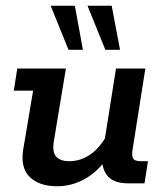

<svg xmlns="http://www.w3.org/2000/svg" viewBox="-20 -637 570 667"><path d="M178 10Q116 10 83 -22.5Q50 -55 61 -120L95 -322H28L40 -399H209L167 -146Q161 -109 175 -93Q189 -77 221 -77Q260 -77 294 -100.5Q328 -124 353 -171L341 -134L383 -399H485L441 -120Q437 -98 442 -87.5Q447 -77 469 -77H494L482 0H427Q372 0 351 -29Q330 -58 336 -103L338 -119L354 -90Q320 -41 275 -15.5Q230 10 178 10ZM346 -464 284 -617H368L397 -464ZM218 -464 156 -617H240L268 -464Z"/></svg>

Font: Rokkitt SemiBold
Style: Italic
Weight: 600
Italic angle: -9°
Designer: Vernon Adams
Foundry: Vernon Adams
Version: Version 3.103